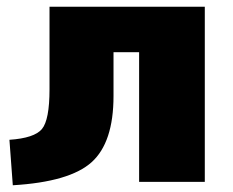

<svg xmlns="http://www.w3.org/2000/svg" viewBox="-20 -540 691 570"><path d="M588 0H393V-385H317V-255Q317 -117 252 -58.5Q187 0 18 10L8 -125Q82 -130 104.5 -157Q127 -184 127 -275V-520H588Z"/></svg>

Font: Mplus 1p Black
Style: Regular
Weight: 900
Version: Version 1.061